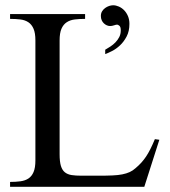

<svg xmlns="http://www.w3.org/2000/svg" viewBox="-20 -716 651 736"><path d="M533.2 0H18.6V-18.6Q40 -18.6 58.1 -21Q76.2 -23.4 88.9 -31.7Q101.6 -40 108.6 -56.4Q115.7 -72.8 115.7 -101.1V-561Q115.7 -589.4 108.6 -605.7Q101.6 -622.1 88.9 -630.6Q76.2 -639.2 58.1 -641.4Q40 -643.6 18.6 -643.6V-662.1H306.2V-643.6Q284.2 -643.6 266.4 -641.4Q248.5 -639.2 235.6 -630.6Q222.7 -622.1 215.6 -605.7Q208.5 -589.4 208.5 -561V-125Q208.5 -96.7 213.4 -80.3Q218.3 -64 228.5 -55.7Q238.8 -47.4 254.4 -44.9Q270 -42.5 292 -42.5H358.9Q389.2 -42.5 410.9 -43.5Q432.6 -44.4 448.7 -47.6Q464.8 -50.8 477.1 -56.4Q489.3 -62 499.5 -71.3Q512.2 -82 521.7 -92.5Q531.2 -103 539.8 -115.7Q548.3 -128.4 556.4 -144.5Q564.5 -160.6 573.7 -182.6L590.8 -180.2ZM476.1 -624.5Q476.1 -596.2 465.3 -575.9Q454.6 -555.7 439.9 -542Q425.3 -528.3 409.4 -520.3Q393.6 -512.2 383.3 -508.8V-525.4Q392.6 -530.8 403.1 -537.6Q413.6 -544.4 422.4 -553.5Q431.2 -562.5 437 -573.7Q442.9 -585 442.9 -599.6Q442.9 -613.3 437.5 -617.4Q432.1 -621.6 429.2 -621.6Q424.8 -621.6 417 -618.9Q409.2 -616.2 402.3 -616.2Q396 -616.2 389.6 -618.9Q383.3 -621.6 378.2 -626.5Q373 -631.3 369.9 -638.4Q366.7 -645.5 366.7 -654.8Q366.7 -665 371.3 -672.6Q376 -680.2 383.1 -685.3Q390.1 -690.4 398.2 -693.1Q406.2 -695.8 413.6 -695.8Q424.3 -695.8 435.5 -690.9Q446.8 -686 455.8 -676.8Q464.8 -667.5 470.5 -654.3Q476.1 -641.1 476.1 -624.5Z"/></svg>

Font: Doulos SIL
Style: Regular
Weight: 400
Designer: Walt Agee, Victor Gaultney, Peter Martin, Debbi Hosken
Foundry: SIL International
Version: Version 4.110; 2011; Maintenance release